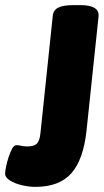

<svg xmlns="http://www.w3.org/2000/svg" viewBox="-54 -722 405 750"><path d="M84 8Q59 8 31.5 1.5Q4 -5 -15 -17Q-34 -29 -34 -43Q-34 -52 -30.5 -70Q-27 -88 -20.5 -108Q-14 -128 -6.5 -141.5Q1 -155 10 -155Q20 -155 29 -152.5Q38 -150 53 -150Q79 -150 90 -161Q101 -172 104 -202L152 -659Q154 -682 173 -692Q192 -702 233 -702H260Q335 -702 331 -658L284 -212Q272 -99 225 -45.5Q178 8 84 8Z"/></svg>

Font: Asap Condensed Condensed Black
Style: Italic
Weight: 900
Width: 3
Italic angle: -6°
Designer: Pablo Cosgaya
Foundry: Omnibus-Type
Version: Version 3.001; ttfautohint (v1.8.4.7-5d5b)